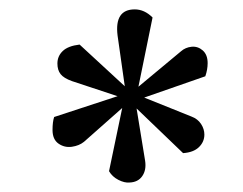

<svg xmlns="http://www.w3.org/2000/svg" viewBox="-20 -802 513 405"><path d="M243.2 -620.1 228 -727.1Q221.2 -782.2 264.2 -782.2Q284.7 -782.2 301.8 -765.1L272 -619.1L361.8 -693.8Q371.1 -702.1 384.3 -703.4Q397.5 -704.6 407.7 -695.6Q418 -686.5 418 -668.9Q418 -655.3 413.1 -641.1L284.2 -596.2L383.8 -556.2Q397 -551.3 404.1 -540.5Q411.1 -529.8 411.1 -518.1Q411.1 -502.9 399.7 -491.7Q388.2 -480.5 366.2 -479L268.1 -573.2L286.1 -462.9Q289.1 -443.4 280 -430.4Q271 -417.5 252.9 -417Q242.7 -416 229.7 -422.6Q216.8 -429.2 210 -440.9L237.8 -574.2L157.2 -502.9Q147 -494.6 131.6 -492.4Q116.2 -490.2 103.5 -499Q90.8 -507.8 90.8 -527.8Q90.8 -544.9 94.2 -555.2L228 -599.1L131.8 -630.9Q114.3 -637.2 107.7 -645.8Q101.1 -654.3 101.1 -668Q101.1 -683.6 112.3 -694.3Q123.5 -705.1 147.9 -708Z"/></svg>

Font: Literata Book
Style: Italic
Weight: 400
Italic angle: -3°
Designer: Latin by Veronika Burian and Jose Scaglione. Greek by Irene Vlachou. Cyrillic by Vera Evstafieva
Foundry: TypeTogether
Version: Version 1.003;PS 001.003;hotconv 1.0.88;makeotf.lib2.5.64775